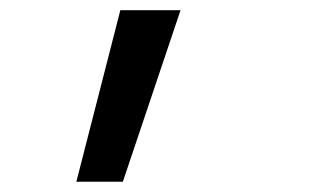

<svg xmlns="http://www.w3.org/2000/svg" viewBox="-20 -144 626 377"><path d="M129.9 212.9 216.3 -124H334.5L221.2 212.9Z"/></svg>

Font: CaskaydiaCove NFP
Style: Italic
Weight: 400
Italic angle: -10°
Designer: Aaron Bell
Foundry: Saja Typeworks
Version: Version 2111.001; VTT 6.35;Nerd Fonts 3.1.1